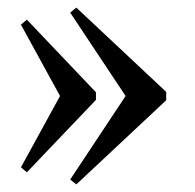

<svg xmlns="http://www.w3.org/2000/svg" viewBox="-20 -543 513 506"><path d="M165 -69.8 311 -290 165 -509.8 181.2 -522.9 418 -300.8V-278.8L181.2 -57.1ZM35.2 -102.1 138.2 -290 35.2 -478 50.8 -491.2 232.9 -299.8V-279.8L50.8 -88.9Z"/></svg>

Font: Amethysta
Style: Regular
Weight: 400
Designer: Konstantin Vinogradov, Alexei Vanyashin
Foundry: Cyreal (www.cyreal.org)
Version: Version 1.002